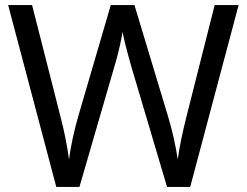

<svg xmlns="http://www.w3.org/2000/svg" viewBox="-20 -734 970 754"><path d="M917 -714 727 0H636L497 -468Q489 -497 481 -526Q473 -555 468 -577.5Q463 -600 461 -609Q460 -596 450.5 -553.5Q441 -511 427 -465L292 0H201L12 -714H106L217 -278Q229 -232 237.5 -189Q246 -146 251 -108Q256 -147 266 -193Q276 -239 289 -283L415 -714H508L639 -280Q653 -234 663 -188.5Q673 -143 678 -108Q683 -145 692 -188.5Q701 -232 713 -279L823 -714Z"/></svg>

Font: Noto Sans Warang Citi
Style: Regular
Weight: 400
Designer: Mangu Purty
Foundry: Mangu Purty
Version: Version 3.002; ttfautohint (v1.8.4.7-5d5b)